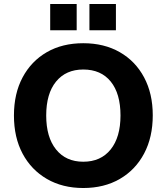

<svg xmlns="http://www.w3.org/2000/svg" viewBox="-20 -933 836 964"><path d="M398 11Q294 11 215.5 -34.5Q137 -80 93.5 -161.5Q50 -243 50 -353Q50 -463 93.5 -544.5Q137 -626 215 -671Q293 -716 398 -716Q503 -716 581.5 -671Q660 -626 703.5 -544.5Q747 -463 747 -354Q747 -244 703.5 -162Q660 -80 581.5 -34.5Q503 11 398 11ZM398 -121Q486 -121 535.5 -182.5Q585 -244 585 -353Q585 -463 536 -523.5Q487 -584 398 -584Q311 -584 261.5 -523.5Q212 -463 212 -353Q212 -244 261.5 -182.5Q311 -121 398 -121ZM429 -781V-913H562V-781ZM232 -781V-913H365V-781Z"/></svg>

Font: Nunito Sans ExtraBold
Style: Regular
Weight: 800
Designer: Vernon Adams
Foundry: Vernon Adams
Version: Version 3.101; ttfautohint (v1.8.4.7-5d5b);gftools[0.9.27]